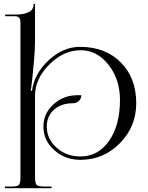

<svg xmlns="http://www.w3.org/2000/svg" viewBox="-20 -828 772 1004"><path d="M86.9 -713.9Q86.9 -743.2 57.6 -743.2H6.8V-752H67.4Q103.5 -752 129.4 -764.2Q155.3 -776.4 155.3 -803.7V-807.6H163.1V-724.6V-610.4Q163.1 -571.3 157.7 -508.8Q152.3 -446.3 147.5 -404.3Q142.6 -362.3 140.6 -353.5H147.5Q159.2 -443.4 234.9 -513.2Q310.5 -583 398.4 -583Q530.3 -583 611.3 -502Q692.4 -420.9 692.4 -288.1Q692.4 -166 606.9 -79.1Q521.5 7.8 400.4 7.8Q320.3 7.8 263.7 -43Q207 -93.8 207 -166Q207 -234.4 259.3 -282.2Q311.5 -330.1 385.7 -330.1H405.3Q405.3 -312.5 392.6 -300.3Q379.9 -288.1 361.3 -288.1Q299.8 -288.1 262.2 -254.4Q224.6 -220.7 224.6 -166Q224.6 -101.6 275.9 -55.7Q327.1 -9.8 400.4 -9.8Q493.2 -9.8 550.3 -91.3Q607.4 -172.9 607.4 -305.7Q607.4 -413.1 547.4 -489.3Q487.3 -565.4 402.3 -565.4Q312.5 -565.4 237.8 -490.7Q163.1 -416 163.1 -327.1V95.7Q163.1 130.9 171.9 139.2Q180.7 147.5 215.8 147.5H250V156.2H5.9V147.5H35.2Q70.3 147.5 78.6 139.2Q86.9 130.9 86.9 95.7Z"/></svg>

Font: FoglihtenNo07
Style: Regular
Weight: 500
Designer: gluk (gluksza@wp.pl)
Foundry: gluk (gluksza@wp.pl)
Version: Version 0.871